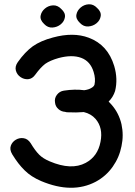

<svg xmlns="http://www.w3.org/2000/svg" viewBox="-20 -877 628 896"><path d="M427 -29Q475 -55 506 -99Q537 -143 547 -195Q558 -246 547 -297Q535 -349 501 -388Q495 -395 487 -403Q508 -424 517 -452Q531 -508 513 -569Q483 -668 394 -701Q322 -728 227 -702Q170 -687 133 -661Q96 -634 63 -587Q49 -567 54 -548Q59 -529 75.5 -517.5Q92 -506 111.5 -507.5Q131 -509 145 -529Q169 -562 191 -579Q214 -595 253 -606Q316 -623 359 -607Q402 -591 417 -541Q427 -509 421 -482Q418 -473 407 -467Q395 -459 373 -456Q330 -462 278 -454Q258 -451 245.5 -434.5Q233 -418 237 -397Q239 -380 252.5 -368Q266 -356 284 -355Q289 -353 295 -353Q337 -351 371 -354Q405 -346 426 -322Q462 -280 449 -215Q436 -147 380 -117Q313 -81 212 -124Q181 -137 163 -155Q144 -174 123 -209Q110 -229 90.5 -232Q71 -235 54 -225Q37 -215 30.5 -197Q24 -179 37 -157Q65 -111 95 -82Q125 -52 172 -32Q317 29 427 -29ZM266 -835Q249 -853 227.5 -852Q206 -851 189.5 -837Q173 -823 169.5 -803.5Q166 -784 186 -765Q203 -747 225 -748.5Q247 -750 263.5 -763.5Q280 -777 283 -797Q286 -817 266 -835ZM433 -840Q416 -858 394.5 -857Q373 -856 356.5 -842Q340 -828 336.5 -808.5Q333 -789 353 -770Q370 -752 392 -753.5Q414 -755 430.5 -768.5Q447 -782 450 -802Q453 -822 433 -840Z"/></svg>

Font: Balsamiq Sans
Style: Regular
Weight: 400
Designer: Michael Angeles
Foundry: Balsamiq SRL
Version: Version 1.020; ttfautohint (v1.8.4.7-5d5b);gftools[0.9.26]